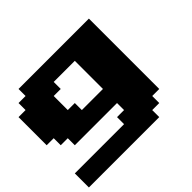

<svg xmlns="http://www.w3.org/2000/svg" viewBox="-165 -853 1206 1206"><g transform="rotate(-45 437.5 -250.0)"><path d="M0 125H625V62.5H687.5V0H750V-625H125V-562.5H62.5V-500H0V-250H62.5V-187.5H125V-125H500V-62.5H437.5V0H0ZM500 -250H312.5V-312.5H250V-437.5H312.5V-500H500Z"/></g></svg>

Font: Faithful 32x
Style: Bold
Weight: 400
Foundry: Faithful Resource Pack
Version: Version 1.0; January 27, 2023